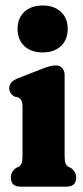

<svg xmlns="http://www.w3.org/2000/svg" viewBox="-20 -696 311 716"><path d="M139 -500.5Q96 -500.5 70.8 -524.2Q45.5 -548 45.5 -588Q45.5 -628 70.8 -651.8Q96 -675.5 139 -675.5Q182 -675.5 207.2 -651.8Q232.5 -628 232.5 -588Q232.5 -548 207.2 -524.2Q182 -500.5 139 -500.5ZM221 -415.5V-117Q221 -95.5 224.2 -87Q227.5 -78.5 235 -74L244 -70Q264 -56 264 -34Q264 0 228 0H56.5Q20.5 0 20.5 -34Q20.5 -56.5 40.5 -70L50 -74Q57 -78.5 60.5 -87Q64 -95.5 64 -117V-296Q64 -314 60 -321.2Q56 -328.5 47 -333L35 -335.5Q14.5 -347 14.5 -366.5Q14.5 -379 21.8 -388Q29 -397 48 -404.5L129.5 -436.5Q152 -445.5 164.5 -448.8Q177 -452 188 -452Q204 -452 212.5 -441.8Q221 -431.5 221 -415.5Z"/></svg>

Font: Fraunces 144pt SuperSoft
Style: Bold
Weight: 700
Version: Version 1.000;[b76b70a41]